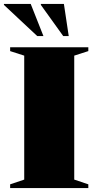

<svg xmlns="http://www.w3.org/2000/svg" viewBox="-28 -955 492 975"><path d="M420.5 -19V0H23.5V-19L95 -43V-672.5L23.5 -695.5V-715H420.5V-695.5L349 -672.5V-43ZM192.5 -772H161L-8 -930V-935H128ZM321 -772H293L179.5 -930V-935H296.5Z"/></svg>

Font: Newsreader Display ExtraBold
Style: Regular
Weight: 800
Designer: Hugues Gentile
Foundry: Production Type
Version: Version 1.001